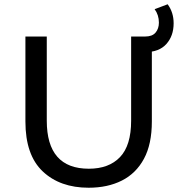

<svg xmlns="http://www.w3.org/2000/svg" viewBox="-20 -871 839 899"><path d="M395 8Q261 8 180 -68.5Q99 -145 99 -302V-700H199V-306Q199 -81 396 -81Q490 -81 542 -135.5Q594 -190 594 -306V-700H691V-302Q691 -196 654 -127.5Q617 -59 550.5 -25.5Q484 8 395 8ZM660 -627H642V-700H660Q693 -700 708.5 -718.5Q724 -737 724 -765Q724 -801 704 -828L765 -851Q793 -813 793 -762Q793 -703 759 -665Q725 -627 660 -627Z"/></svg>

Font: Argentum Novus
Style: Regular
Weight: 400
Designer: Julieta Ulanovsky
Foundry: Julieta Ulanovsky
Version: Version 7.20;July 27, 2021;FontCreator 13.0.0.2683 64-bit